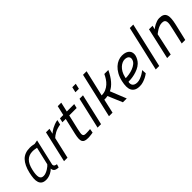

<svg xmlns="http://www.w3.org/2000/svg" viewBox="195 -1801 2894 2894"><g transform="rotate(-45 1642.0 -353.5)"><path d="M444 -88Q446 -64 461 -55Q476 -46 499 -43L483 10Q432 8 410 -9.5Q388 -27 386 -63Q377 -52 360.5 -39.5Q344 -27 322 -16Q300 -5 274 2.5Q248 10 221 10Q173 10 146 -8Q119 -26 107.5 -59.5Q96 -93 99 -140Q102 -187 116 -246Q146 -376 210 -442.5Q274 -509 385 -509Q419 -509 442 -504Q465 -499 478 -497L541 -509ZM233 -59Q258 -59 284.5 -69.5Q311 -80 333.5 -94Q356 -108 373 -122.5Q390 -137 395 -145L462 -431Q449 -433 427 -437Q405 -441 375 -441Q300 -441 250.5 -394Q201 -347 178 -244Q157 -153 168.5 -106Q180 -59 233 -59Z M722 -500H797L777 -415Q787 -425 805 -438.5Q823 -452 848 -465.5Q873 -479 904.5 -491Q936 -503 974 -510L956 -432Q878 -418 831.5 -392Q785 -366 759 -340L681 0H607Z M1150 -432 1096 -199Q1087 -158 1082.5 -131Q1078 -104 1082 -88.5Q1086 -73 1098.5 -66.5Q1111 -60 1136 -60Q1147 -60 1162.5 -60.5Q1178 -61 1192 -62Q1209 -63 1227 -65L1216 0Q1196 3 1177 6Q1160 8 1142.5 9.5Q1125 11 1112 11Q1073 11 1048.5 2.5Q1024 -6 1012.5 -26.5Q1001 -47 1002 -82.5Q1003 -118 1015 -172L1075 -432H1004L1020 -500H1091L1126 -653H1201L1166 -500H1324L1308 -432Z M1437 -500H1511L1396 0H1322ZM1483 -700H1557L1537 -613H1463Z M1565 0 1730 -718H1806L1709 -300Q1760 -300 1800 -317.5Q1840 -335 1871.5 -363.5Q1903 -392 1926 -427.5Q1949 -463 1966 -500H2051Q2007 -406 1954 -344.5Q1901 -283 1841 -256L1944 0H1862L1764 -232Q1729 -224 1692 -226L1641 0Z M2229 -57Q2260 -57 2292.5 -69.5Q2325 -82 2351 -97Q2382 -115 2411 -138Q2412 -120 2412.5 -102.5Q2413 -85 2415 -66Q2388 -45 2355 -28Q2327 -14 2291 -2Q2255 10 2215 10Q2162 10 2129.5 -7.5Q2097 -25 2081 -57Q2065 -89 2065 -134.5Q2065 -180 2078 -237Q2094 -307 2123.5 -358Q2153 -409 2189.5 -442.5Q2226 -476 2267.5 -492.5Q2309 -509 2349 -509Q2395 -509 2426 -497Q2457 -485 2474.5 -464.5Q2492 -444 2496.5 -418Q2501 -392 2495 -364Q2488 -336 2471.5 -306Q2455 -276 2431 -253Q2398 -222 2356.5 -203.5Q2315 -185 2273.5 -175Q2232 -165 2196.5 -162Q2161 -159 2140 -159Q2135 -140 2137 -121.5Q2139 -103 2149 -89Q2159 -75 2178.5 -66Q2198 -57 2229 -57ZM2150 -227Q2180 -227 2222.5 -233.5Q2265 -240 2305.5 -255.5Q2346 -271 2377.5 -296.5Q2409 -322 2418 -360Q2426 -394 2405 -416.5Q2384 -439 2336 -439Q2312 -439 2284.5 -427Q2257 -415 2231.5 -391.5Q2206 -368 2185.5 -332.5Q2165 -297 2154 -249Q2152 -244 2151.5 -238Q2151 -232 2150 -227Z M2727 -718H2801L2636 0H2562Z M2805 0 2918 -500H2994L2979 -439Q2987 -446 3004.5 -458.5Q3022 -471 3045 -482.5Q3068 -494 3094.5 -502.5Q3121 -511 3147 -511Q3195 -511 3223 -496Q3251 -481 3262.5 -450Q3274 -419 3270.5 -372Q3267 -325 3252 -261L3191 0H3116L3173 -250Q3184 -295 3189.5 -329.5Q3195 -364 3191 -386.5Q3187 -409 3171.5 -420.5Q3156 -432 3124 -432Q3098 -432 3072.5 -423Q3047 -414 3025 -401.5Q3003 -389 2985.5 -376Q2968 -363 2958 -355L2881 0Z"/></g></svg>

Font: Panefresco 400wt
Style: Italic
Weight: 400
Foundry: Campivisivi & Chank Co
Version: Version 1.001